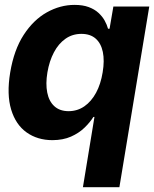

<svg xmlns="http://www.w3.org/2000/svg" viewBox="-20 -573 640 797"><path d="M324.2 204.1 372.1 -87.5H367.6Q353.5 -64.9 330.5 -42.7Q307.4 -20.4 274.6 -5.9Q241.7 8.6 197.5 8.8Q135.3 8.6 90.2 -23.5Q45.2 -55.6 26.3 -118.3Q7.3 -181 22.3 -272.1Q37.9 -365.9 78.4 -428.3Q118.9 -490.6 174.4 -521.7Q229.9 -552.7 289.5 -552.7Q323.6 -552.7 347.9 -543.7Q372.3 -534.7 388.3 -520Q404.4 -505.4 414.2 -488Q423.9 -470.6 428.5 -453.7H434.8L450.6 -545.9H599.6L475.6 204.1ZM264.8 -111.5Q301.6 -111.7 330.4 -131.8Q359.2 -151.9 378.8 -188Q398.3 -224.1 406.1 -272.5Q414.3 -321.4 406.9 -357.2Q399.5 -393 377.2 -412.7Q354.9 -432.4 318 -432.4Q280.6 -432.4 251.8 -412.1Q222.9 -391.8 203.9 -355.8Q184.8 -319.8 176.8 -272.5Q168.9 -225.2 176.1 -188.8Q183.3 -152.4 205.6 -132.1Q227.8 -111.7 264.8 -111.5Z"/></svg>

Font: Inter Tight
Style: Italic
Weight: 400
Italic angle: -9.39999°
Designer: Rasmus Andersson
Foundry: rsms
Version: Version 3.002